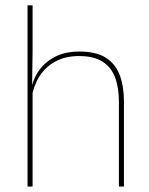

<svg xmlns="http://www.w3.org/2000/svg" viewBox="-20 -684 548 704"><path d="M416 0V-310Q416 -363 401.8 -400.5Q387.5 -438 355.5 -458.2Q323.5 -478.5 270 -478.5Q220 -478.5 183.5 -458.8Q147 -439 125 -404.5Q103 -370 96 -325.5L85 -344H92.5Q97 -385 118.8 -419.2Q140.5 -453.5 178.8 -474.2Q217 -495 271 -495Q331.5 -495 367.2 -472.8Q403 -450.5 418.8 -409.2Q434.5 -368 434.5 -311V0ZM81 0V-664.5H99.5V-495.5L97.5 -357L99.5 -354V0Z"/></svg>

Font: Anek Bangla Thin
Style: Regular
Weight: 250
Designer: Sulekha Rajkumar (Bangla), Yesha Goshar (Latin)
Foundry: Ek Type
Version: Version 1.003